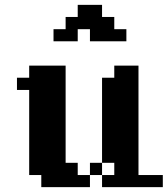

<svg xmlns="http://www.w3.org/2000/svg" viewBox="-20 -770 690 790"><path d="M250 -500V-100.1H299.8V-49.8H350.1V0H149.9V-49.8H100.1V-399.9H49.8V-450.2H100.1V-500ZM649.9 -49.8V0H399.9V-49.8H350.1V-100.1H399.9V-450.2H450.2V-500H549.8V-49.8ZM399.9 -100.1V-49.8H450.2V-100.1ZM500 -600.1H350.1V-649.9H299.8V-600.1H200.2V-649.9H250V-700.2H299.8V-750H399.9V-700.2H450.2V-649.9H500Z"/></svg>

Font: Redaction 50
Style: Bold
Weight: 700
Designer: Jeremy Mickel / Forest Young
Foundry: MCKL
Version: Version 2.001;hotconv 1.0.113;makeotfexe 2.5.65598 DEVELOPME